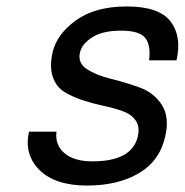

<svg xmlns="http://www.w3.org/2000/svg" viewBox="-20 -560 573 595"><path d="M373 -540Q473 -540 508.5 -493.5Q544 -447 527 -373H442Q448 -419 430.5 -442Q413 -465 355 -465Q298 -465 266 -444.5Q234 -424 228 -398Q220 -365 249 -346Q278 -327 323 -316Q368 -305 412.5 -289Q457 -273 481.5 -235Q506 -197 492 -137Q475 -61 410 -23Q345 15 250 15Q151 15 102.5 -33Q54 -81 70 -152H155Q150 -111 179.5 -85.5Q209 -60 267 -60Q389 -60 407 -137Q414 -167 400.5 -186.5Q387 -206 360.5 -215.5Q334 -225 301 -232Q268 -239 236 -249.5Q204 -260 179 -275.5Q154 -291 143.5 -322Q133 -353 143 -398Q156 -454 215.5 -497Q275 -540 373 -540Z"/></svg>

Font: Miedinger
Style: Italic
Weight: 400
Italic angle: -13°
Version: Version 001.000